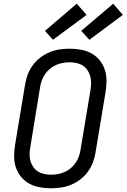

<svg xmlns="http://www.w3.org/2000/svg" viewBox="-20 -1005 681 1033"><path d="M254 8Q223 8 193 2.5Q163 -3 137.5 -17Q112 -31 93.5 -53.5Q75 -76 65.5 -104Q56 -132 56 -162.5Q56 -193 61 -225L115 -550Q119 -577 129 -603.5Q139 -630 156 -653.5Q173 -677 196.5 -695Q220 -713 246.5 -724Q273 -735 300.5 -739Q328 -743 355 -743Q355 -743 355 -743Q355 -743 355 -743Q386 -743 416 -737.5Q446 -732 471.5 -718Q497 -704 515.5 -681.5Q534 -659 543.5 -631Q553 -603 553 -572.5Q553 -542 548 -510L494 -185Q490 -158 480 -131.5Q470 -105 453 -81.5Q436 -58 412.5 -40Q389 -22 362.5 -11Q336 0 308.5 4Q281 8 254 8Q254 8 254 8Q254 8 254 8ZM255 -65Q273 -65 291.5 -68.5Q310 -72 327.5 -79.5Q345 -87 360 -99.5Q375 -112 386 -128Q397 -144 403.5 -161.5Q410 -179 413 -197L467 -522Q470 -542 470 -560.5Q470 -579 465 -596.5Q460 -614 450 -628.5Q440 -643 425 -652.5Q410 -662 391.5 -666Q373 -670 354 -670Q336 -670 317.5 -666.5Q299 -663 282 -655.5Q265 -648 249.5 -635.5Q234 -623 223 -607Q212 -591 205.5 -573.5Q199 -556 196 -538L143 -213Q139 -193 139 -174.5Q139 -156 144 -138.5Q149 -121 159 -106.5Q169 -92 184 -82.5Q199 -73 217.5 -69Q236 -65 255 -65ZM461 -791 417 -839 589 -985 641 -925ZM265 -791 222 -839 393 -985 446 -925Z"/></svg>

Font: Iosevka SS04 Extended Oblique
Style: Regular
Weight: 400
Width: 7
Italic angle: -9°
Monospace: yes
Designer: Belleve Invis
Foundry: Belleve Invis
Version: Version 19.0.0; ttfautohint (v1.8.4)